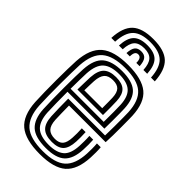

<svg xmlns="http://www.w3.org/2000/svg" viewBox="-242 -861 945 945"><g transform="rotate(45 230.0 -389.0)"><path d="M236.8 9.2Q137.2 9.2 91.4 -29Q45.5 -67.2 40.2 -156.5Q38.8 -185 38 -224.4Q37.2 -263.8 37.4 -305.5Q37.5 -347.2 38.2 -383.4Q39 -419.5 40.2 -441.8Q46 -532 91.8 -570.6Q137.5 -609.2 235.2 -609.2Q331.8 -609.2 376.9 -572.1Q422 -535 426.2 -446.8Q426.5 -439 426.8 -417.5Q427 -396 427.1 -367.9Q427.2 -339.8 426.8 -311.5Q426.2 -283.2 425 -261.8H170Q170.2 -231.8 170.8 -208Q171.2 -184.2 172.2 -164.8Q174.2 -128.2 189.4 -112.4Q204.5 -96.5 236.8 -96.5Q265.2 -96.5 278.8 -111.6Q292.2 -126.8 294 -162.8Q294.8 -176.5 294.9 -193.6Q295 -210.8 293.8 -227.2H320.2Q321.2 -210.8 321.2 -192.8Q321.2 -174.8 320.5 -161.8Q318.2 -115.2 298.8 -95.2Q279.2 -75.2 236.8 -75.2Q191 -75.2 169.8 -95.8Q148.5 -116.2 145.8 -163.2Q144.5 -188.2 143.9 -219.4Q143.2 -250.5 143.2 -283.2H399.5Q400.5 -314 400.6 -348.1Q400.8 -382.2 400.5 -409Q400.2 -435.8 399.8 -445.2Q396 -522 357.9 -555.1Q319.8 -588.2 235.2 -588.2Q151 -588.2 111.4 -554.1Q71.8 -520 66.5 -440.2Q65.5 -420.2 64.8 -385Q64 -349.8 63.9 -308.2Q63.8 -266.8 64.4 -227Q65 -187.2 66.5 -158.5Q71.2 -80.8 110.2 -46.2Q149.2 -11.8 236.8 -11.8Q320.2 -11.8 358.1 -45.6Q396 -79.5 399.8 -157.8Q400.5 -173 400.5 -192.2Q400.5 -211.5 399 -227.2H425.5Q427 -211.8 427 -192.6Q427 -173.5 426.2 -156.8Q422 -67.8 377.9 -29.2Q333.8 9.2 236.8 9.2ZM236.8 -33Q162 -33 129.4 -63.4Q96.8 -93.8 93 -160Q91.5 -187.8 90.9 -226.8Q90.2 -265.8 90.4 -306.9Q90.5 -348 91.1 -383Q91.8 -418 93 -437.8Q97.5 -510.2 132.4 -538.6Q167.2 -567 235.2 -567Q305.2 -567 337.6 -538.9Q370 -510.8 373.2 -444.8Q373.8 -436.2 374 -413.8Q374.2 -391.2 374.2 -362Q374.2 -332.8 373.5 -304.5H116.8Q116.8 -262.8 117.4 -225.4Q118 -188 119.2 -162.5Q122.8 -104 150 -79.1Q177.2 -54.2 236.8 -54.2Q289.2 -54.2 316.6 -77Q344 -99.8 346.8 -159Q347.5 -174.2 347.6 -191.9Q347.8 -209.5 346.5 -227.2H373Q374.2 -210.5 374.1 -192.9Q374 -175.2 373.2 -158.2Q370 -91.5 338.4 -62.2Q306.8 -33 236.8 -33ZM117 -325.8H347.5Q348 -362.8 347.8 -396.6Q347.5 -430.5 346.8 -444Q344.2 -498.2 318.2 -522Q292.2 -545.8 235.2 -545.8Q178.5 -545.8 150.8 -521.1Q123 -496.5 119.2 -436Q118.5 -418.8 117.8 -388.5Q117 -358.2 117 -325.8ZM143.5 -347Q143.8 -364.2 144.5 -392.9Q145.2 -421.5 145.8 -434.8Q149 -484.2 170.4 -504.5Q191.8 -524.8 235.2 -524.8Q278.2 -524.8 298.2 -505.8Q318.2 -486.8 320.2 -443.5Q321 -430.8 321.2 -403.2Q321.5 -375.8 321.2 -347ZM170.2 -368.2H294.8Q294.8 -391.2 294.6 -413Q294.5 -434.8 294 -441Q292.5 -474 279 -488.8Q265.5 -503.5 235.2 -503.5Q203.5 -503.5 189 -486.9Q174.5 -470.2 172.2 -433.8Q171.5 -418.8 171 -403.1Q170.5 -387.5 170.2 -368.2ZM233 -787Q155.8 -787 120.6 -753.9Q85.5 -720.8 81.8 -644.5H108.2Q111.5 -709.5 140.5 -737.6Q169.5 -765.8 233 -765.8Q296.2 -765.8 325.2 -737.6Q354.2 -709.5 358 -644.5H384.5Q380 -720.8 344.9 -753.9Q309.8 -787 233 -787ZM233 -744.8Q183 -744.8 160.1 -721.5Q137.2 -698.2 134.8 -644.5H161Q163 -686.8 179.8 -705.1Q196.5 -723.5 233 -723.5Q269.2 -723.5 286 -705.1Q302.8 -686.8 305.2 -644.5H331.5Q328.5 -698.2 305.6 -721.5Q282.8 -744.8 233 -744.8ZM233 -702.2Q210.2 -702.2 199.6 -688.9Q189 -675.5 187.2 -644.5H210.5Q210.5 -681.2 233 -681.2Q256.2 -681.2 255.8 -644.5H278.8Q276.8 -675.5 266.2 -688.9Q255.8 -702.2 233 -702.2Z"/></g></svg>

Font: Big Shoulders Inline Text ExtraBold
Style: Regular
Weight: 800
Designer: Patric King
Foundry: XO Type Co
Version: Version 1.000